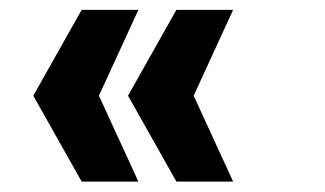

<svg xmlns="http://www.w3.org/2000/svg" viewBox="-20 -416 644 380"><path d="M329.1 -56.6 233.4 -226.6 329.1 -396.5H441.4L363.3 -226.6L441.4 -56.6ZM141.6 -56.6 45.9 -226.6 141.6 -396.5H253.9L175.8 -226.6L253.9 -56.6Z"/></svg>

Font: Padauk Book
Style: Bold
Weight: 700
Designer: Debbi Hosken, Becca Hirsbrunner Spalinger
Foundry: SIL International
Version: Version 5.000